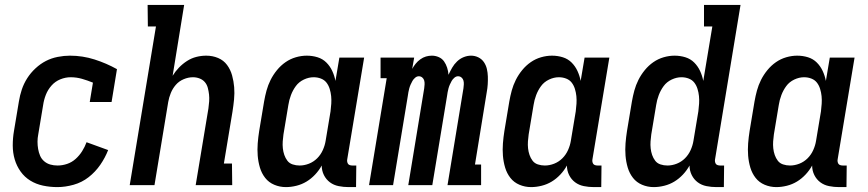

<svg xmlns="http://www.w3.org/2000/svg" viewBox="-20 -755 3540 783"><path d="M214 8Q184 8 155.5 2Q127 -4 103.5 -18.5Q80 -33 64 -55.5Q48 -78 40 -105Q32 -132 32 -162Q32 -192 37 -221L57 -341Q61 -366 69 -390Q77 -414 91 -436Q105 -458 125 -476.5Q145 -495 167.5 -506.5Q190 -518 215.5 -523Q241 -528 265 -528Q317 -528 365.5 -512.5Q414 -497 457 -473L435 -339H346L359 -418Q337 -427 314.5 -433.5Q292 -440 268 -440Q247 -440 226 -431.5Q205 -423 190 -406Q175 -389 167 -368.5Q159 -348 156 -327L136 -207Q133 -192 133 -177Q133 -162 135.5 -147.5Q138 -133 143.5 -120Q149 -107 160 -97.5Q171 -88 185 -84Q199 -80 215 -80Q234 -80 253.5 -86.5Q273 -93 288.5 -107Q304 -121 315 -138.5Q326 -156 333 -175L421 -143Q409 -112 389 -83Q369 -54 341.5 -32.5Q314 -11 280 -1.5Q246 8 214 8Z M509 0 616 -647H583L582 -735H731L684 -446Q695 -464 710 -479.5Q725 -495 743 -506.5Q761 -518 781 -523Q801 -528 821 -528Q847 -528 869.5 -518.5Q892 -509 906 -490Q920 -471 926.5 -447.5Q933 -424 935 -399.5Q937 -375 934.5 -349.5Q932 -324 928 -299L893 -88H926L927 0H778L830 -313Q832 -327 833 -341.5Q834 -356 832.5 -369.5Q831 -383 827.5 -396.5Q824 -410 815.5 -420Q807 -430 794 -435Q781 -440 767 -440Q748 -440 729 -432Q710 -424 697 -409Q684 -394 676.5 -375.5Q669 -357 666 -339L610 0Z M1146 8Q1121 8 1098.5 -1.5Q1076 -11 1061.5 -29.5Q1047 -48 1040 -71.5Q1033 -95 1031 -120Q1029 -145 1031 -170.5Q1033 -196 1037 -221L1057 -341Q1061 -364 1067 -386Q1073 -408 1083.5 -429Q1094 -450 1109.5 -469Q1125 -488 1144.5 -501.5Q1164 -515 1186.5 -521.5Q1209 -528 1231 -528Q1254 -528 1275 -521.5Q1296 -515 1311 -500Q1326 -485 1335 -465.5Q1344 -446 1348 -425L1364 -520H1465L1396 -105Q1395 -100 1396 -95Q1397 -90 1399.5 -86.5Q1402 -83 1407 -81.5Q1412 -80 1417 -80H1433L1432 8H1402Q1381 8 1361 4Q1341 0 1325.5 -11.5Q1310 -23 1301 -41Q1292 -59 1292 -80Q1281 -60 1265 -43Q1249 -26 1230 -14.5Q1211 -3 1189 2.5Q1167 8 1146 8ZM1202 -80Q1221 -80 1240 -87.5Q1259 -95 1273.5 -109.5Q1288 -124 1296.5 -143Q1305 -162 1308 -181L1328 -301Q1330 -317 1331 -332.5Q1332 -348 1330.5 -363Q1329 -378 1324.5 -392.5Q1320 -407 1311.5 -418Q1303 -429 1289 -434.5Q1275 -440 1259 -440Q1239 -440 1219 -430.5Q1199 -421 1186.5 -404Q1174 -387 1166.5 -367Q1159 -347 1156 -327L1136 -207Q1134 -193 1133 -178.5Q1132 -164 1133.5 -150Q1135 -136 1139.5 -123Q1144 -110 1152 -99.5Q1160 -89 1173.5 -84.5Q1187 -80 1202 -80Z M1485 0 1557 -436H1532V-520H1669L1661 -474Q1667 -485 1675 -495Q1683 -505 1694 -513Q1705 -521 1717 -524.5Q1729 -528 1741 -528Q1756 -528 1769.5 -522Q1783 -516 1791 -504.5Q1799 -493 1803.5 -479Q1808 -465 1809 -450Q1816 -465 1824 -479Q1832 -493 1844 -504.5Q1856 -516 1871 -522Q1886 -528 1901 -528Q1917 -528 1931 -521Q1945 -514 1953.5 -501.5Q1962 -489 1965.5 -474Q1969 -459 1969.5 -443Q1970 -427 1969 -411Q1968 -395 1965 -379L1917 -84H1942V0H1805L1870 -395Q1871 -403 1871.5 -411Q1872 -419 1870 -426.5Q1868 -434 1862 -439Q1856 -444 1848 -444Q1840 -444 1833 -438Q1826 -432 1822 -425Q1818 -418 1814.5 -410Q1811 -402 1809 -394.5Q1807 -387 1805.5 -379Q1804 -371 1803 -363L1743 0H1645L1710 -395Q1711 -403 1711.5 -411Q1712 -419 1710 -426.5Q1708 -434 1702 -439Q1696 -444 1688 -444Q1680 -444 1673 -438Q1666 -432 1662 -425Q1658 -418 1654.5 -410Q1651 -402 1649 -394.5Q1647 -387 1645.5 -379Q1644 -371 1643 -363L1583 0Z M2146 8Q2121 8 2098.5 -1.5Q2076 -11 2061.5 -29.5Q2047 -48 2040 -71.5Q2033 -95 2031 -120Q2029 -145 2031 -170.5Q2033 -196 2037 -221L2057 -341Q2061 -364 2067 -386Q2073 -408 2083.5 -429Q2094 -450 2109.5 -469Q2125 -488 2144.5 -501.5Q2164 -515 2186.5 -521.5Q2209 -528 2231 -528Q2254 -528 2275 -521.5Q2296 -515 2311 -500Q2326 -485 2335 -465.5Q2344 -446 2348 -425L2364 -520H2465L2396 -105Q2395 -100 2396 -95Q2397 -90 2399.5 -86.5Q2402 -83 2407 -81.5Q2412 -80 2417 -80H2433L2432 8H2402Q2381 8 2361 4Q2341 0 2325.5 -11.5Q2310 -23 2301 -41Q2292 -59 2292 -80Q2281 -60 2265 -43Q2249 -26 2230 -14.5Q2211 -3 2189 2.5Q2167 8 2146 8ZM2202 -80Q2221 -80 2240 -87.5Q2259 -95 2273.5 -109.5Q2288 -124 2296.5 -143Q2305 -162 2308 -181L2328 -301Q2330 -317 2331 -332.5Q2332 -348 2330.5 -363Q2329 -378 2324.5 -392.5Q2320 -407 2311.5 -418Q2303 -429 2289 -434.5Q2275 -440 2259 -440Q2239 -440 2219 -430.5Q2199 -421 2186.5 -404Q2174 -387 2166.5 -367Q2159 -347 2156 -327L2136 -207Q2134 -193 2133 -178.5Q2132 -164 2133.5 -150Q2135 -136 2139.5 -123Q2144 -110 2152 -99.5Q2160 -89 2173.5 -84.5Q2187 -80 2202 -80Z M2646 8Q2621 8 2598.5 -1.5Q2576 -11 2561.5 -29.5Q2547 -48 2540 -71.5Q2533 -95 2531 -120Q2529 -145 2531 -170.5Q2533 -196 2537 -221L2557 -341Q2561 -364 2567 -386Q2573 -408 2583.5 -429Q2594 -450 2609.5 -469Q2625 -488 2644.5 -501.5Q2664 -515 2686.5 -521.5Q2709 -528 2731 -528Q2754 -528 2775 -521.5Q2796 -515 2811 -500Q2826 -485 2835 -465.5Q2844 -446 2848 -425L2885 -647H2851V-735H3000L2896 -105Q2895 -100 2896 -95Q2897 -90 2899.5 -86.5Q2902 -83 2907 -81.5Q2912 -80 2917 -80H2933L2932 8H2902Q2881 8 2861 4Q2841 0 2825.5 -11.5Q2810 -23 2801 -41Q2792 -59 2792 -80Q2781 -60 2765 -43Q2749 -26 2730 -14.5Q2711 -3 2689 2.5Q2667 8 2646 8ZM2702 -80Q2721 -80 2740 -87.5Q2759 -95 2773.5 -109.5Q2788 -124 2796.5 -143Q2805 -162 2808 -181L2828 -301Q2830 -317 2831 -332.5Q2832 -348 2830.5 -363Q2829 -378 2824.5 -392.5Q2820 -407 2811.5 -418Q2803 -429 2789 -434.5Q2775 -440 2759 -440Q2739 -440 2719 -430.5Q2699 -421 2686.5 -404Q2674 -387 2666.5 -367Q2659 -347 2656 -327L2636 -207Q2634 -193 2633 -178.5Q2632 -164 2633.5 -150Q2635 -136 2639.5 -123Q2644 -110 2652 -99.5Q2660 -89 2673.5 -84.5Q2687 -80 2702 -80Z M3146 8Q3121 8 3098.5 -1.5Q3076 -11 3061.5 -29.5Q3047 -48 3040 -71.5Q3033 -95 3031 -120Q3029 -145 3031 -170.5Q3033 -196 3037 -221L3057 -341Q3061 -364 3067 -386Q3073 -408 3083.5 -429Q3094 -450 3109.5 -469Q3125 -488 3144.5 -501.5Q3164 -515 3186.5 -521.5Q3209 -528 3231 -528Q3254 -528 3275 -521.5Q3296 -515 3311 -500Q3326 -485 3335 -465.5Q3344 -446 3348 -425L3364 -520H3465L3396 -105Q3395 -100 3396 -95Q3397 -90 3399.5 -86.5Q3402 -83 3407 -81.5Q3412 -80 3417 -80H3433L3432 8H3402Q3381 8 3361 4Q3341 0 3325.5 -11.5Q3310 -23 3301 -41Q3292 -59 3292 -80Q3281 -60 3265 -43Q3249 -26 3230 -14.5Q3211 -3 3189 2.5Q3167 8 3146 8ZM3202 -80Q3221 -80 3240 -87.5Q3259 -95 3273.5 -109.5Q3288 -124 3296.5 -143Q3305 -162 3308 -181L3328 -301Q3330 -317 3331 -332.5Q3332 -348 3330.5 -363Q3329 -378 3324.5 -392.5Q3320 -407 3311.5 -418Q3303 -429 3289 -434.5Q3275 -440 3259 -440Q3239 -440 3219 -430.5Q3199 -421 3186.5 -404Q3174 -387 3166.5 -367Q3159 -347 3156 -327L3136 -207Q3134 -193 3133 -178.5Q3132 -164 3133.5 -150Q3135 -136 3139.5 -123Q3144 -110 3152 -99.5Q3160 -89 3173.5 -84.5Q3187 -80 3202 -80Z"/></svg>

Font: Iosevka Curly Slab Semibold
Style: Italic
Weight: 600
Italic angle: -9°
Monospace: yes
Designer: Belleve Invis
Foundry: Belleve Invis
Version: Version 22.1.2; ttfautohint (v1.8.4)